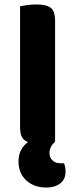

<svg xmlns="http://www.w3.org/2000/svg" viewBox="-20 -636 337 861"><path d="M63 89Q63 58 74.5 36.5Q86 15 106 1Q86 -6 78 -22Q70 -38 70 -67V-608Q81 -610 101.5 -613Q122 -616 143 -616Q188 -616 207.5 -601Q227 -586 227 -542V-1Q202 22 202 50Q202 71 215.5 83.5Q229 96 249 96H267Q274 114 274 134Q274 168 250 186.5Q226 205 188 205Q132 205 97.5 172.5Q63 140 63 89Z"/></svg>

Font: Baloo Chettan 2
Style: Bold
Weight: 700
Designer: Maithili Shingre, Unnati Kotecha and Ek Type
Foundry: Ek Type
Version: Version 1.640;hotconv 1.0.111;makeotfexe 2.5.65597; ttfautoh